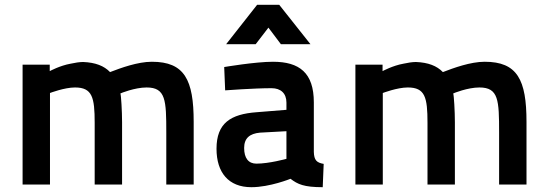

<svg xmlns="http://www.w3.org/2000/svg" viewBox="-20 -768 2278 799"><path d="M188 0V-381C188 -381 248 -404 292 -404C364 -404 374 -363 374 -257V0H488V-259C488 -305 484 -372 481 -379C482 -380 541 -404 590 -404C670 -404 672 -351 672 -216V0H786V-261C786 -436 748 -511 612 -511C553 -511 482 -485 438 -468C413 -494 377 -508 326 -510C311 -510 292 -507 274 -503C229 -495 187 -472 187 -472V-499H74V0Z M1286 -342C1286 -465 1226 -511 1116 -511C1042 -511 913 -489 913 -489L917 -392C917 -392 1036 -401 1110 -401C1148 -401 1172 -380 1172 -341V-311L1048 -301C940 -293 881 -256 881 -149C881 -50 931 11 1026 11C1103 11 1189 -24 1189 -24C1219 -1 1245 11 1323 11L1327 -86C1298 -91 1287 -101 1286 -136ZM1172 -222V-107C1172 -107 1100 -87 1047 -87C1014 -87 996 -110 996 -152C996 -193 1019 -212 1062 -216ZM921 -584H1044L1097 -653L1149 -584H1272L1142 -748H1050Z M1573 0V-381C1573 -381 1633 -404 1677 -404C1749 -404 1759 -363 1759 -257V0H1873V-259C1873 -305 1869 -372 1866 -379C1867 -380 1926 -404 1975 -404C2055 -404 2057 -351 2057 -216V0H2171V-261C2171 -436 2133 -511 1997 -511C1938 -511 1867 -485 1823 -468C1798 -494 1762 -508 1711 -510C1696 -510 1677 -507 1659 -503C1614 -495 1572 -472 1572 -472V-499H1459V0Z"/></svg>

Font: TitilliumText22L
Style: 800 wt
Weight: 800
Designer: Campivisivi
Foundry: Campivisivi
Version: 1.000